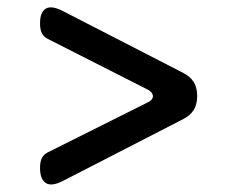

<svg xmlns="http://www.w3.org/2000/svg" viewBox="-20 -589 640 518"><path d="M152 -102Q120 -85 104 -95Q88 -105 88 -136Q88 -154 93.5 -163.5Q99 -173 109 -178L379 -313Q393 -320 392.5 -330Q392 -340 379 -347L109 -484Q99 -489 93.5 -498.5Q88 -508 88 -526Q88 -557 104 -566Q120 -575 152 -558L473 -393Q493 -383 502.5 -368Q512 -353 512 -330Q512 -307 502.5 -292Q493 -277 473 -267Z"/></svg>

Font: Maple Mono NL Light
Style: Regular
Weight: 300
Monospace: yes
Designer: subframe7536
Version: Version 7.000